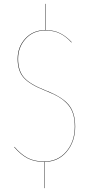

<svg xmlns="http://www.w3.org/2000/svg" viewBox="-20 -825 472 989"><path d="M367.2 -172.9Q367.2 -95.7 323.5 -43.7Q279.8 8.3 210 8.8V144H208V8.8Q156.2 8.8 120.8 -10.3Q85.4 -29.3 53.2 -66.9L54.2 -68.8Q86.4 -31.2 121.3 -12.2Q156.2 6.8 208 6.8Q277.8 6.8 321.5 -44.4Q365.2 -95.7 365.2 -172.9Q365.2 -210.4 356.4 -238.5Q347.7 -266.6 328.4 -288.1Q309.1 -309.6 282.5 -325.4Q255.9 -341.3 215.8 -356.9Q133.3 -389.2 102.1 -424.6Q70.8 -460 70.8 -522Q70.8 -583 110.1 -626.2Q149.4 -669.4 211.9 -669.9V-805.2H213.9V-669.9Q257.8 -669.9 289.8 -653.8Q321.8 -637.7 349.1 -607.9L348.1 -606Q321.3 -636.2 289.6 -652.1Q257.8 -668 213.9 -668Q150.9 -668 112.1 -625Q73.2 -582 73.2 -522Q73.2 -460.9 103.5 -426Q133.8 -391.1 215.8 -358.9Q297.4 -327.6 332.3 -287.1Q367.2 -246.6 367.2 -172.9Z"/></svg>

Font: Fira Sans Compressed Two
Style: Regular
Weight: 100
Width: 1
Designer: Carrois Corporate & Edenspiekermann AG
Foundry: Carrois Corporate GbR & Edenspiekermann AG
Version: Version 4.203;PS 004.203;hotconv 1.0.88;makeotf.lib2.5.64775